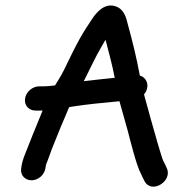

<svg xmlns="http://www.w3.org/2000/svg" viewBox="-20 -661 657 705"><path d="M110.1 -255H128.1C131 -255 132.3 -255 136.5 -255.2C114.9 -203.2 86.8 -133.2 67.8 -84.3C63.5 -72.3 60.9 -62.8 59.3 -53L57.8 -43C53.7 -17.4 72.5 1 95.8 1C120.5 1 143 -19.1 146.8 -43L148.3 -53C148.7 -55.2 149.7 -58.9 152 -63.8C156.7 -74.2 160.5 -88.1 171 -115.4C189.9 -164.2 213.3 -219.5 233.9 -267.5C237.8 -268.1 243.9 -269.1 250.8 -270.4C303.5 -278.6 360.3 -283.6 418.6 -289.3C428.3 -253.5 440.2 -213.3 448.7 -182.2C456.6 -152.7 480.3 -54.1 497.1 -23.9C500.9 -15.9 504.3 -7.1 510.3 3.5C536.3 54.1 616.3 3.2 591.8 -44.9C588.3 -52.6 585.5 -59.8 578.4 -72.7C576.1 -78.3 569.5 -98.8 560.3 -130.2C540 -201.4 526.9 -246.6 508.8 -314.2C532.8 -343.6 519 -376.9 493.5 -383.3C480.3 -454.5 466.5 -508.6 449.1 -572.7C443.9 -592.9 436.8 -630.4 399.1 -639.4C351.3 -650.8 319.2 -592.2 312.4 -582.6L297.7 -560.2C280 -533.2 264.4 -504.3 247.2 -470L213.4 -401C202.4 -379.1 193.6 -366.4 182 -347.4C168.6 -345.5 149.5 -344 142.1 -344H124.1C100 -344 76.1 -324.7 72.1 -299.5C68.1 -274.3 86 -255 110.1 -255ZM287.7 -362.9C310.1 -406.9 332.5 -456.2 352.9 -489.9C359.4 -501 362.9 -507.2 367.5 -515.1C380.3 -465.8 390.7 -429 401.3 -375.3C364.1 -371.3 325.7 -367.7 287.7 -362.9Z"/></svg>

Font: Just Breathe
Style: BdObl3
Weight: 400
Foundry: Cannot Into Space Fonts
Version: Version 0.72